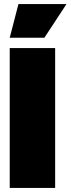

<svg xmlns="http://www.w3.org/2000/svg" viewBox="-20 -927 348 947"><path d="M28 0V-690H252V0ZM71 -907H308L199 -741H28Z"/></svg>

Font: Titillium Web
Style: Black
Weight: 900
Version: Version 1.001;PS 35.000;hotconv 1.0.70;makeotf.lib2.5.55311